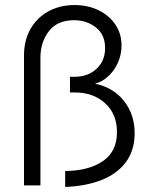

<svg xmlns="http://www.w3.org/2000/svg" viewBox="-20 -734 591 760"><path d="M238 -57Q331 -58 387 -96Q443 -134 443 -211Q443 -282 396.5 -325Q350 -368 276 -368H257V-430H275Q328 -430 362 -461.5Q396 -493 396 -544Q396 -597 359.5 -625.5Q323 -654 273 -654Q207 -654 173.5 -610.5Q140 -567 140 -505V0H75V-515Q75 -574 100.5 -619Q126 -664 171.5 -689Q217 -714 275 -714Q328 -714 370 -693.5Q412 -673 436.5 -637Q461 -601 461 -554Q461 -518 447 -486.5Q433 -455 409 -432.5Q385 -410 356 -403Q430 -387 471.5 -333.5Q513 -280 513 -207Q513 -139 478.5 -92.5Q444 -46 382 -21.5Q320 3 238 6Z"/></svg>

Font: Raleway
Style: Regular
Weight: 400
Designer: Matt McInerney, Pablo Impallari, Rodrigo Fuenzalida
Foundry: Matt McInerney, Pablo Impallari, Rodrigo Fuenzalida
Version: Version 4.101;RELEASE